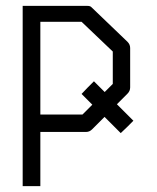

<svg xmlns="http://www.w3.org/2000/svg" viewBox="-20 -498 532 652"><path d="M278 -201 299 -222 335.5 -185.5 363 -213V-323L257 -424H117V-109H260L293.5 -142.5L257 -179ZM57 -478H277Q286 -478 290 -474L413 -356Q422 -347 422 -335V-201Q422 -189 413 -180L377 -144L433 -88L412 -67L390 -46L335 -101L293 -59Q284 -50 273 -50H117V134H57Z"/></svg>

Font: IBM 3270 Semi-Condensed
Style: Condensed
Weight: 400
Monospace: yes
Version: Version 2.3.1